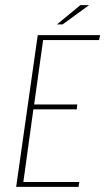

<svg xmlns="http://www.w3.org/2000/svg" viewBox="-20 -728 410 748"><path d="M43 0 127 -591H370L366 -572H148L113 -321H281L279 -302H110L71 -19H289L286 0ZM202 -633 293 -708H327L224 -633Z"/></svg>

Font: Alumni Sans SC Thin
Style: Italic
Weight: 100
Italic angle: -8°
Designer: Robert E. Leuschke
Foundry: Robert E. Leuschke
Version: Version 1.016